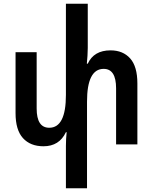

<svg xmlns="http://www.w3.org/2000/svg" viewBox="-20 -780 826 1037"><path d="M577 -508Q487 -508 454 -436H449Q451 -458 452.5 -479Q454 -500 454 -521V-760H336V-267Q336 -90 246 -90Q178 -90 178 -194V-498H64V-169Q64 -78 104 -34Q144 10 215 10Q300 10 336 -66H340Q338 -47 337 -29Q336 -11 336 8V237H450V-231Q450 -408 540 -408Q607 -408 607 -303V0H722V-329Q722 -421 683 -464.5Q644 -508 577 -508Z"/></svg>

Font: Noto Sans Armenian Condensed Semi
Style: Regular
Weight: 600
Width: 3
Designer: Monotype Design Team
Foundry: Monotype Imaging Inc.
Version: Version 1.901